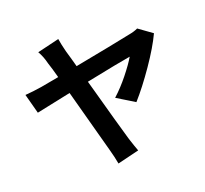

<svg xmlns="http://www.w3.org/2000/svg" viewBox="-143 -976 1286 1203"><g transform="rotate(-20 500.0 -374.0)"><path d="M686 -266 570 -337Q622 -384 670 -444Q718 -504 744 -548Q718 -544 634 -528Q550 -512 444 -490Q453 -456 463 -422Q494 -310 520.5 -214Q547 -118 561 -72Q564 -64 567 -53Q573 -35 580 -14Q587 7 593 22L449 57Q441 12 426 -42Q416 -79 394 -160Q357 -300 312 -463Q147 -429 83 -415L48 -546Q102 -550 158 -559Q187 -564 279 -581Q278 -583 278 -585Q261 -648 249 -683Q237 -733 215 -770L361 -805Q367 -766 380 -716Q388 -690 397 -657Q403 -633 411 -606Q532 -629 640 -650Q748 -671 789 -680Q823 -686 848 -698L937 -634Q899 -553 825.5 -446.5Q752 -340 686 -266Z"/></g></svg>

Font: Source Han Sans CN Bold
Style: Bold
Weight: 700
Designer: Ryoko NISHIZUKA 西塚涼子 (kana & ideographs); Paul D. Hunt (Latin, Greek & Cyrillic); Wenlong ZHANG 张文龙 (bopomofo); Sandoll 
Foundry: Adobe Systems Incorporated
Version: Version 1.00;May 30, 2023;FontCreator 11.5.0.2422 32-bit